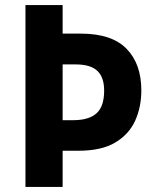

<svg xmlns="http://www.w3.org/2000/svg" viewBox="-20 -734 612 754"><path d="M535 -379Q535 -314 511 -260.5Q487 -207 433 -174.5Q379 -142 288 -142H226V0H80V-714H226V-602H297Q419 -602 477 -542.5Q535 -483 535 -379ZM267 -262Q329 -262 359 -289Q389 -316 389 -378Q389 -431 362 -456Q335 -481 278 -481H226V-262Z"/></svg>

Font: Noto Sans Armenian SemiCondensed
Style: Bold
Weight: 700
Width: 4
Designer: Monotype Design Team
Foundry: Monotype Imaging Inc.
Version: Version 2.008; ttfautohint (v1.8.4.7-5d5b)